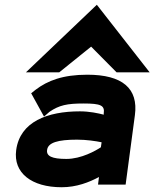

<svg xmlns="http://www.w3.org/2000/svg" viewBox="-20 -776 649 807"><path d="M229 -472 363 -580 470 -472H609L387 -756L89 -472ZM111 -384 165 -286 188 -306C229 -334 262 -341 331 -341C404 -341 421 -333 416 -299V-294C393 -300 356 -308 316 -308C180 -308 64 -265 48 -145C35 -49 113 11 239 11C302 11 355 -10 396 -32L392 0H508L547 -292C562 -404 495 -462 347 -462C244 -462 180 -437 130 -399ZM178 -146C182 -177 224 -189 304 -189C343 -189 383 -183 407 -178L404 -157C383 -143 322 -108 259 -108C198 -108 174 -120 178 -146Z"/></svg>

Font: Charger
Style: HemiRT
Weight: 900
Designer: Jasper
Foundry: Cannot Into Space Fonts
Version: Version 0.99